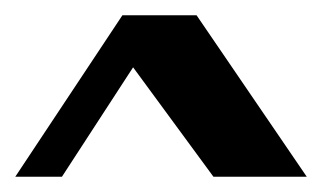

<svg xmlns="http://www.w3.org/2000/svg" viewBox="-20 -720 421 251"><path d="M237 -700 381 -489H259L154 -632L61 -489H0L140 -700Z"/></svg>

Font: Uncial Antiqua
Style: Regular
Weight: 400
Designer: Astigmatic (AOETI)
Foundry: Astigmatic (AOETI)
Version: Version 1.000